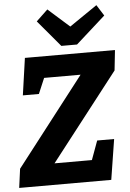

<svg xmlns="http://www.w3.org/2000/svg" viewBox="-67 -1003 712 1049"><g transform="rotate(-5 288.5 -479.0)"><path d="M500 0 535 -221H442L404 -117H199L570 -594L582 -705H88L59 -502H147L183 -587H383L9 -104L-5 0ZM350 -854 233 -958 170 -898 292 -753H378L540 -898L502 -958Z"/></g></svg>

Font: Bitter
Style: Bold Italic
Weight: 700
Designer: Sol Matas
Foundry: Sol Matas
Version: Version 1.002